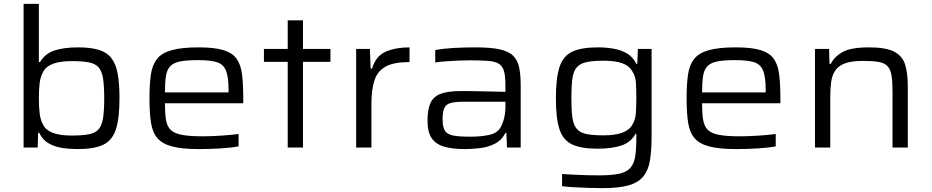

<svg xmlns="http://www.w3.org/2000/svg" viewBox="-20 -763 4820 993"><path d="M381 8Q340 8 301 2Q262 -4 231 -22Q200 -40 183 -76H177L175 0H102V-743H181V-442H187Q213 -486 262 -502Q311 -518 384 -518Q447 -518 488.5 -506Q530 -494 554 -465Q578 -436 588 -385Q598 -334 598 -256Q598 -152 579.5 -94.5Q561 -37 514 -14.5Q467 8 381 8ZM350 -62Q405 -62 439 -68.5Q473 -75 490 -94.5Q507 -114 513 -152.5Q519 -191 519 -255Q519 -318 513 -356.5Q507 -395 490 -414.5Q473 -434 439 -440.5Q405 -447 350 -447Q233 -447 204 -393Q189 -367 185 -333Q181 -299 181 -255Q181 -211 185 -176.5Q189 -142 204 -116Q232 -62 350 -62Z M1010 8Q924 8 872.5 -5Q821 -18 795 -47.5Q769 -77 761 -128Q753 -179 753 -254Q753 -325 760 -375.5Q767 -426 791.5 -457.5Q816 -489 867.5 -503.5Q919 -518 1008 -518Q1090 -518 1136.5 -503.5Q1183 -489 1204.5 -458Q1226 -427 1232 -376.5Q1238 -326 1238 -254V-229H833Q833 -177 838.5 -143.5Q844 -110 862.5 -91.5Q881 -73 921 -65.5Q961 -58 1029 -58Q1071 -58 1124 -61.5Q1177 -65 1214 -70V-6Q1178 1 1121 4.5Q1064 8 1010 8ZM833 -285H1162V-300Q1162 -367 1148 -399.5Q1134 -432 1100 -442Q1066 -452 1005 -452Q947 -452 913 -445.5Q879 -439 861.5 -421.5Q844 -404 838.5 -371Q833 -338 833 -285Z M1468 0V-443H1345V-510H1468V-658H1547V-510H1689V-443H1547V0Z M1822 0V-510H1893L1897 -408H1904Q1924 -474 1975.5 -496Q2027 -518 2098 -518V-442Q2017 -442 1975 -419Q1933 -396 1917 -348.5Q1901 -301 1901 -229V0Z M2383 8Q2320 8 2277 -4.5Q2234 -17 2212.5 -48.5Q2191 -80 2191 -139Q2191 -196 2206 -229.5Q2221 -263 2258 -277.5Q2295 -292 2363 -292Q2375 -292 2400.5 -292Q2426 -292 2460 -291Q2494 -290 2529 -289.5Q2564 -289 2594 -288V-320Q2594 -367 2587 -393.5Q2580 -420 2561 -432.5Q2542 -445 2505 -448Q2468 -451 2409 -451Q2381 -451 2346.5 -449.5Q2312 -448 2280.5 -445.5Q2249 -443 2231 -440V-504Q2273 -512 2326.5 -515Q2380 -518 2440 -518Q2517 -518 2563.5 -508Q2610 -498 2633.5 -475Q2657 -452 2665 -414Q2673 -376 2673 -321V0H2602L2599 -75H2594Q2575 -38 2540 -20Q2505 -2 2463 3Q2421 8 2383 8ZM2413 -56Q2466 -56 2509 -65Q2552 -74 2570 -106Q2594 -151 2594 -212V-237H2383Q2336 -237 2311.5 -230.5Q2287 -224 2278 -204.5Q2269 -185 2269 -146Q2269 -108 2280 -88.5Q2291 -69 2322 -62.5Q2353 -56 2413 -56Z M3096 210Q3058 210 3018 208.5Q2978 207 2943.5 205Q2909 203 2887 200V137Q2913 139 2946.5 140.5Q2980 142 3014.5 143Q3049 144 3077 144Q3143 144 3182 135.5Q3221 127 3240 105.5Q3259 84 3265 47Q3271 10 3271 -48V-71H3267Q3243 -27 3194 -10.5Q3145 6 3071 6Q2986 6 2939 -16Q2892 -38 2873.5 -94.5Q2855 -151 2855 -254Q2855 -358 2873.5 -415.5Q2892 -473 2939 -495.5Q2986 -518 3072 -518Q3113 -518 3152 -511.5Q3191 -505 3222 -487Q3253 -469 3271 -433H3276L3279 -510H3350V-63Q3350 12 3342 64Q3334 116 3308 148.5Q3282 181 3231.5 195.5Q3181 210 3096 210ZM3103 -63Q3221 -63 3251 -119Q3266 -144 3268.5 -177.5Q3271 -211 3271 -256Q3271 -301 3269 -334.5Q3267 -368 3252 -391Q3236 -422 3199.5 -435.5Q3163 -449 3103 -449Q3048 -449 3014.5 -442Q2981 -435 2963.5 -415.5Q2946 -396 2940.5 -357.5Q2935 -319 2935 -256Q2935 -192 2940.5 -154Q2946 -116 2963.5 -96Q2981 -76 3014.5 -69.5Q3048 -63 3103 -63Z M3788 8Q3702 8 3650.5 -5Q3599 -18 3573 -47.5Q3547 -77 3539 -128Q3531 -179 3531 -254Q3531 -325 3538 -375.5Q3545 -426 3569.5 -457.5Q3594 -489 3645.5 -503.5Q3697 -518 3786 -518Q3868 -518 3914.5 -503.5Q3961 -489 3982.5 -458Q4004 -427 4010 -376.5Q4016 -326 4016 -254V-229H3611Q3611 -177 3616.5 -143.5Q3622 -110 3640.5 -91.5Q3659 -73 3699 -65.5Q3739 -58 3807 -58Q3849 -58 3902 -61.5Q3955 -65 3992 -70V-6Q3956 1 3899 4.5Q3842 8 3788 8ZM3611 -285H3940V-300Q3940 -367 3926 -399.5Q3912 -432 3878 -442Q3844 -452 3783 -452Q3725 -452 3691 -445.5Q3657 -439 3639.5 -421.5Q3622 -404 3616.5 -371Q3611 -338 3611 -285Z M4195 0V-510H4268L4270 -433H4277Q4295 -470 4338 -494Q4381 -518 4474 -518Q4561 -518 4604 -496Q4647 -474 4661 -429.5Q4675 -385 4675 -317V0H4596V-291Q4596 -343 4590.5 -374.5Q4585 -406 4569 -422Q4553 -438 4522.5 -443Q4492 -448 4443 -448Q4382 -448 4348 -434.5Q4314 -421 4298.5 -396.5Q4283 -372 4278.5 -338Q4274 -304 4274 -262V0Z"/></svg>

Font: Saira Expanded
Style: Regular
Weight: 400
Width: 7
Designer: Hector Gatti with collaboration of the Omnibus-Type team
Foundry: Omnibus-Type
Version: Version 1.100; ttfautohint (v1.8.3)